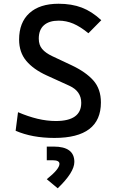

<svg xmlns="http://www.w3.org/2000/svg" viewBox="-20 -723 626 1020"><path d="M269 9.8Q150.9 9.8 63 -28.3L75.7 -127Q129.4 -104 179.4 -92Q229.5 -80.1 276.9 -80.1Q411.6 -80.1 411.6 -176.8Q411.6 -238.8 348.1 -267.6L228 -322.3Q157.2 -354.5 119.4 -399.9Q81.5 -445.3 81.5 -512.7Q81.5 -603.5 136.2 -653.3Q190.9 -703.1 291 -703.1Q360.8 -703.1 414.6 -682.6Q468.3 -662.1 518.1 -615.7L449.7 -546.4Q406.7 -581.5 369.4 -597.4Q332 -613.3 291.5 -613.3Q241.2 -613.3 213.6 -589.1Q186 -564.9 186 -517.6Q186 -483.9 204.1 -462.6Q222.2 -441.4 257.3 -424.8L358.9 -377Q436 -340.8 476.1 -295.4Q516.1 -250 516.1 -178.7Q516.1 9.8 269 9.8ZM286.6 277.3 228.5 229Q295.9 175.3 295.9 147.5Q295.9 128.4 260.3 128.4H228.5V55.7H265.1Q375 55.7 375 137.2Q375 192.4 286.6 277.3Z"/></svg>

Font: CaskaydiaMono NF
Style: Regular
Weight: 400
Designer: Aaron Bell
Foundry: Saja Typeworks
Version: Version 2111.001; ttfautohint (v1.8.4);Nerd Fonts 3.1.1